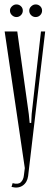

<svg xmlns="http://www.w3.org/2000/svg" viewBox="-20 -841 226 867"><path d="M110 -326 114 -286H121L123 -326L165 -699H184L107 -46Q103 -17 82.5 -3Q62 11 32 3L37 -14Q62 -7 74 -18Q86 -29 88 -50L92 -82L1 -699H58ZM25 -793Q25 -804 34 -812.5Q43 -821 54 -821Q66 -821 74.5 -813Q83 -805 83 -793Q83 -781 74.5 -772.5Q66 -764 54 -764Q43 -764 34 -772.5Q25 -781 25 -793ZM112 -793Q112 -804 121 -812.5Q130 -821 141 -821Q153 -821 161.5 -813Q170 -805 170 -793Q170 -781 161.5 -772.5Q153 -764 141 -764Q129 -764 120.5 -772.5Q112 -781 112 -793Z"/></svg>

Font: Moniqa Cond Heading
Style: Regular
Weight: 400
Width: 3
Designer: Rajesh Rajput
Foundry: Rajesh Rajput
Version: Version 1.000